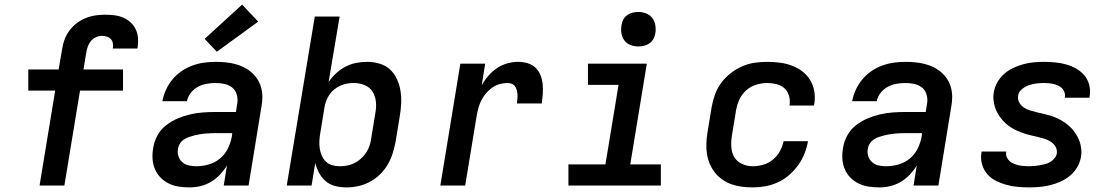

<svg xmlns="http://www.w3.org/2000/svg" viewBox="-20 -807 4840 835"><path d="M152 0 220 -413H103V-505H235L250 -592Q253 -614 260.5 -634.5Q268 -655 281.5 -673.5Q295 -692 313.5 -706Q332 -720 353 -728.5Q374 -737 395.5 -740Q417 -743 438 -743Q458 -743 478 -740.5Q498 -738 515.5 -730.5Q533 -723 547 -710.5Q561 -698 569.5 -681Q578 -664 580 -644Q582 -624 579 -604Q579 -602 578.5 -600Q578 -598 577 -596H470Q471 -597 471 -597.5Q471 -598 471 -599Q473 -610 470.5 -620.5Q468 -631 461 -638Q454 -645 444 -648Q434 -651 423 -651Q410 -651 397 -645Q384 -639 375 -628Q366 -617 361.5 -604Q357 -591 355 -577L343 -505H515V-413H328L260 0Z M804 8Q781 8 757.5 4.5Q734 1 714 -9Q694 -19 678.5 -34.5Q663 -50 654 -71Q645 -92 643.5 -115.5Q642 -139 646 -162Q650 -190 664 -216.5Q678 -243 701.5 -261.5Q725 -280 752 -291.5Q779 -303 807 -309.5Q835 -316 863 -318Q891 -320 918 -320H1006L1012 -358Q1015 -377 1009.5 -396Q1004 -415 989.5 -426.5Q975 -438 956 -442Q937 -446 917 -446Q898 -446 878.5 -442.5Q859 -439 841 -429.5Q823 -420 810 -403.5Q797 -387 793 -367H686Q691 -393 702 -417Q713 -441 730 -461.5Q747 -482 769.5 -497.5Q792 -513 817 -522Q842 -531 867 -534.5Q892 -538 917 -538Q939 -538 960 -536Q981 -534 1001 -529Q1021 -524 1039.5 -515Q1058 -506 1073 -493Q1088 -480 1099 -463.5Q1110 -447 1115.5 -427Q1121 -407 1121 -385.5Q1121 -364 1117 -343L1061 0H953L967 -87Q954 -66 936.5 -47.5Q919 -29 897 -16Q875 -3 851.5 2.5Q828 8 804 8Q804 8 804 8Q804 8 804 8ZM834 -84Q860 -84 887 -91.5Q914 -99 936 -117Q958 -135 970.5 -160Q983 -185 988 -212L990 -228H918Q907 -228 895 -227.5Q883 -227 871.5 -226Q860 -225 848.5 -223Q837 -221 825 -218Q813 -215 801.5 -211Q790 -207 779.5 -200Q769 -193 762.5 -182.5Q756 -172 754 -160Q751 -143 756 -127.5Q761 -112 773 -101.5Q785 -91 801 -87.5Q817 -84 834 -84ZM923 -582 870 -638 1033 -787 1103 -713Z M1486 8Q1461 8 1437.5 2Q1414 -4 1396.5 -19Q1379 -34 1368 -54.5Q1357 -75 1351 -98L1335 0H1227L1349 -735H1457L1409 -450Q1423 -471 1442 -488.5Q1461 -506 1483.5 -517.5Q1506 -529 1529.5 -533.5Q1553 -538 1577 -538Q1605 -538 1631.5 -530Q1658 -522 1677 -504Q1696 -486 1707 -461.5Q1718 -437 1722 -410Q1726 -383 1724.5 -354.5Q1723 -326 1718 -298L1700 -188Q1695 -163 1687 -138Q1679 -113 1665 -89.5Q1651 -66 1631 -47Q1611 -28 1587 -15.5Q1563 -3 1537.5 2.5Q1512 8 1486 8ZM1458 -84Q1474 -84 1490 -87Q1506 -90 1521 -97.5Q1536 -105 1549 -116.5Q1562 -128 1571.5 -142Q1581 -156 1586.5 -171.5Q1592 -187 1594 -203L1612 -313Q1617 -338 1615 -362.5Q1613 -387 1601 -407Q1589 -427 1566.5 -436.5Q1544 -446 1519 -446Q1504 -446 1489.5 -443.5Q1475 -441 1460.5 -434.5Q1446 -428 1433.5 -418Q1421 -408 1412.5 -395Q1404 -382 1398.5 -368Q1393 -354 1391 -339L1373 -229Q1370 -212 1369 -195Q1368 -178 1370.5 -161.5Q1373 -145 1379.5 -130Q1386 -115 1397.5 -104Q1409 -93 1425 -88.5Q1441 -84 1458 -84Z M1895 0 1982 -530H2090L2075 -436Q2087 -458 2104 -477.5Q2121 -497 2142 -511Q2163 -525 2186.5 -531.5Q2210 -538 2234 -538Q2255 -538 2275 -532Q2295 -526 2309 -512.5Q2323 -499 2330.5 -480Q2338 -461 2340 -441Q2342 -421 2340.5 -399.5Q2339 -378 2336 -357H2228Q2229 -367 2230 -377Q2231 -387 2230.5 -396.5Q2230 -406 2227.5 -415Q2225 -424 2220 -431.5Q2215 -439 2206 -442.5Q2197 -446 2187 -446Q2170 -446 2152.5 -441Q2135 -436 2120 -425.5Q2105 -415 2093 -400.5Q2081 -386 2073 -370Q2065 -354 2060.5 -337Q2056 -320 2053 -303L2003 0Z M2452 0V-92H2613L2670 -438H2537V-530H2793L2721 -92H2854V0ZM2756 -605Q2738 -605 2721.5 -611.5Q2705 -618 2695 -631.5Q2685 -645 2682.5 -662.5Q2680 -680 2683 -698Q2685 -711 2691 -722.5Q2697 -734 2708 -741.5Q2719 -749 2731.5 -752Q2744 -755 2756 -755Q2774 -755 2790.5 -748.5Q2807 -742 2817 -728.5Q2827 -715 2830 -697.5Q2833 -680 2830 -662Q2828 -649 2821.5 -637.5Q2815 -626 2804.5 -618.5Q2794 -611 2781.5 -608Q2769 -605 2756 -605Z M3254 8Q3230 8 3206.5 5Q3183 2 3161.5 -5.5Q3140 -13 3121.5 -26Q3103 -39 3089.5 -56Q3076 -73 3067 -94Q3058 -115 3054.5 -138Q3051 -161 3052 -184.5Q3053 -208 3057 -232L3075 -342Q3080 -369 3089.5 -396Q3099 -423 3116.5 -446.5Q3134 -470 3157.5 -488.5Q3181 -507 3207.5 -518.5Q3234 -530 3261.5 -534Q3289 -538 3317 -538Q3344 -538 3371.5 -534.5Q3399 -531 3424 -521.5Q3449 -512 3469.5 -496.5Q3490 -481 3503.5 -458.5Q3517 -436 3521.5 -409Q3526 -382 3521 -354Q3521 -353 3520.5 -351.5Q3520 -350 3520 -348H3413Q3413 -349 3413.5 -349.5Q3414 -350 3414 -351Q3417 -372 3411 -391.5Q3405 -411 3391 -423.5Q3377 -436 3357 -441Q3337 -446 3317 -446Q3293 -446 3268.5 -438.5Q3244 -431 3225 -414Q3206 -397 3195.5 -374Q3185 -351 3181 -327L3163 -217Q3159 -192 3160.5 -167.5Q3162 -143 3173.5 -123.5Q3185 -104 3207 -94Q3229 -84 3254 -84Q3276 -84 3299 -90.5Q3322 -97 3341 -112.5Q3360 -128 3371.5 -149Q3383 -170 3388 -193H3494Q3489 -165 3478.5 -138.5Q3468 -112 3451 -88.5Q3434 -65 3411.5 -45.5Q3389 -26 3362.5 -14Q3336 -2 3308.5 3Q3281 8 3254 8Z M3804 8Q3781 8 3757.5 4.5Q3734 1 3714 -9Q3694 -19 3678.5 -34.5Q3663 -50 3654 -71Q3645 -92 3643.5 -115.5Q3642 -139 3646 -162Q3650 -190 3664 -216.5Q3678 -243 3701.5 -261.5Q3725 -280 3752 -291.5Q3779 -303 3807 -309.5Q3835 -316 3863 -318Q3891 -320 3918 -320H4006L4012 -358Q4015 -377 4009.5 -396Q4004 -415 3989.5 -426.5Q3975 -438 3956 -442Q3937 -446 3917 -446Q3898 -446 3878.5 -442.5Q3859 -439 3841 -429.5Q3823 -420 3810 -403.5Q3797 -387 3793 -367H3686Q3691 -393 3702 -417Q3713 -441 3730 -461.5Q3747 -482 3769.5 -497.5Q3792 -513 3817 -522Q3842 -531 3867 -534.5Q3892 -538 3917 -538Q3939 -538 3960 -536Q3981 -534 4001 -529Q4021 -524 4039.5 -515Q4058 -506 4073 -493Q4088 -480 4099 -463.5Q4110 -447 4115.5 -427Q4121 -407 4121 -385.5Q4121 -364 4117 -343L4061 0H3953L3967 -87Q3954 -66 3936.5 -47.5Q3919 -29 3897 -16Q3875 -3 3851.5 2.5Q3828 8 3804 8Q3804 8 3804 8Q3804 8 3804 8ZM3834 -84Q3860 -84 3887 -91.5Q3914 -99 3936 -117Q3958 -135 3970.5 -160Q3983 -185 3988 -212L3990 -228H3918Q3907 -228 3895 -227.5Q3883 -227 3871.5 -226Q3860 -225 3848.5 -223Q3837 -221 3825 -218Q3813 -215 3801.5 -211Q3790 -207 3779.5 -200Q3769 -193 3762.5 -182.5Q3756 -172 3754 -160Q3751 -143 3756 -127.5Q3761 -112 3773 -101.5Q3785 -91 3801 -87.5Q3817 -84 3834 -84Z M4455 8Q4429 8 4404 5.5Q4379 3 4355.5 -3.5Q4332 -10 4310.5 -21Q4289 -32 4273.5 -50Q4258 -68 4251 -92Q4244 -116 4248 -141Q4248 -143 4248.5 -144.5Q4249 -146 4249 -148H4356Q4356 -148 4356 -147Q4356 -146 4356 -145Q4354 -134 4358.5 -123.5Q4363 -113 4371 -106Q4379 -99 4389 -95Q4399 -91 4409.5 -88.5Q4420 -86 4431.5 -85Q4443 -84 4455 -84Q4466 -84 4477.5 -85Q4489 -86 4500.5 -88Q4512 -90 4524 -93Q4536 -96 4546.5 -102Q4557 -108 4565.5 -118Q4574 -128 4576 -139Q4578 -156 4570.5 -169Q4563 -182 4550 -190.5Q4537 -199 4522.5 -203.5Q4508 -208 4493 -211.5Q4478 -215 4463 -218.5Q4448 -222 4433 -227Q4418 -232 4404.5 -238Q4391 -244 4378 -252Q4365 -260 4354 -270Q4343 -280 4334 -291.5Q4325 -303 4317.5 -316.5Q4310 -330 4306 -344.5Q4302 -359 4300.5 -374.5Q4299 -390 4302 -406Q4306 -429 4318 -450Q4330 -471 4348 -486.5Q4366 -502 4387.5 -512Q4409 -522 4431.5 -528Q4454 -534 4476 -536Q4498 -538 4520 -538Q4545 -538 4570 -535.5Q4595 -533 4617.5 -526.5Q4640 -520 4660.5 -508.5Q4681 -497 4696 -479Q4711 -461 4717 -437.5Q4723 -414 4719 -389Q4719 -387 4718.5 -385.5Q4718 -384 4718 -382H4611Q4611 -382 4611 -383Q4611 -384 4611 -385Q4613 -395 4609.5 -405.5Q4606 -416 4599 -423Q4592 -430 4582.5 -434.5Q4573 -439 4563 -441.5Q4553 -444 4542 -445Q4531 -446 4520 -446Q4504 -446 4487.5 -444Q4471 -442 4455 -436.5Q4439 -431 4424.5 -419.5Q4410 -408 4408 -391Q4405 -375 4412.5 -361.5Q4420 -348 4432.5 -339.5Q4445 -331 4460 -326.5Q4475 -322 4490 -318.5Q4505 -315 4520 -311.5Q4535 -308 4550 -303.5Q4565 -299 4578.5 -292.5Q4592 -286 4604.5 -278Q4617 -270 4628.5 -260Q4640 -250 4649 -238.5Q4658 -227 4665.5 -213.5Q4673 -200 4677 -186Q4681 -172 4682.5 -156Q4684 -140 4681 -124Q4677 -101 4664.5 -79.5Q4652 -58 4633 -42.5Q4614 -27 4591.5 -17Q4569 -7 4546 -1.5Q4523 4 4500 6Q4477 8 4455 8Z"/></svg>

Font: Iosevka Curly SmBdExObl
Style: Regular
Weight: 600
Width: 7
Italic angle: -9°
Monospace: yes
Designer: Belleve Invis
Foundry: Belleve Invis
Version: Version 11.1.0; ttfautohint (v1.8.3)